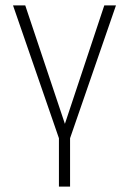

<svg xmlns="http://www.w3.org/2000/svg" viewBox="-20 -507 475 707"><path d="M197 180V2L28 -487H73L229 -21H209L364 -487H407L238 2V180Z"/></svg>

Font: Nunito Sans 10pt Condensed ExtraLight
Style: Regular
Weight: 250
Width: 3
Designer: Vernon Adams
Foundry: Vernon Adams
Version: Version 3.101;gftools[0.9.27]